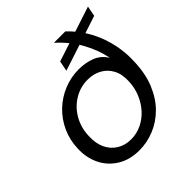

<svg xmlns="http://www.w3.org/2000/svg" viewBox="-193 -849 1001 1001"><g transform="rotate(-45 308.0 -348.0)"><path d="M268 12Q197 12 146 -20Q95 -52 69.5 -105Q44 -158 47 -223Q49 -284 73 -336.5Q97 -389 137.5 -428Q178 -467 231 -489Q284 -511 343 -511Q391 -511 433 -495Q475 -479 500 -438Q493 -474 480.5 -507.5Q468 -541 450 -574Q432 -607 407 -638.5Q382 -670 349 -700H433Q475 -660 503 -615.5Q531 -571 547.5 -524.5Q564 -478 571 -431.5Q578 -385 576 -340Q574 -251 547 -185Q520 -119 476.5 -75.5Q433 -32 379 -10Q325 12 268 12ZM278 -59Q318 -59 354.5 -76Q391 -93 419 -123.5Q447 -154 464 -194Q481 -234 483 -279Q486 -332 467 -367.5Q448 -403 414 -421.5Q380 -440 337 -440Q283 -440 237 -412Q191 -384 163.5 -336Q136 -288 134 -229Q131 -177 148.5 -139Q166 -101 200 -80Q234 -59 278 -59ZM292 -551 303 -608 608 -708 597 -651Z"/></g></svg>

Font: DM Sans 16pt
Style: Italic
Weight: 400
Italic angle: -10°
Version: Version 4.004;gftools[0.9.30]